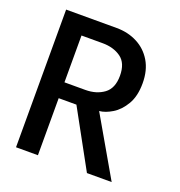

<svg xmlns="http://www.w3.org/2000/svg" viewBox="-121 -763 809 865"><g transform="rotate(20 283.0 -330.0)"><path d="M50 -660H292.5Q347 -660 391.2 -637.2Q435.5 -614.5 461.5 -571Q487.5 -527.5 487.5 -465.5Q487.5 -404 464 -364Q440.5 -324 407.5 -304Q374.5 -284 346 -281.5L508.5 0H390L240 -273.5H155V0H50ZM155 -349.5H255Q308 -349.5 344 -376Q380 -402.5 380 -462.5Q380 -523 344.5 -548.5Q309 -574 256 -574H155Z"/></g></svg>

Font: League Spartan Medium
Style: Regular
Weight: 500
Foundry: The League of Moveable Type
Version: Version 2.002